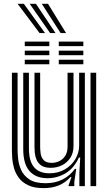

<svg xmlns="http://www.w3.org/2000/svg" viewBox="-20 -985 576 1016"><path d="M211 10.5Q160.5 10.5 128.8 -4.9Q97 -20.2 79.2 -44.6Q61.5 -69 53.9 -96.4Q46.2 -123.8 44.6 -148.4Q43 -173 43 -188.2V-600H73V-194.2Q73 -175.8 75.8 -146.1Q78.5 -116.5 91.5 -86.5Q104.5 -56.5 135 -36Q165.5 -15.5 221 -15.5Q271.8 -15.5 310.8 -35.1Q349.8 -54.8 376.5 -91.5H383.5L373.2 -22.5V0H343.2L343 -4L358.2 -48H352.8Q325.5 -18 290.8 -3.8Q256 10.5 211 10.5ZM459 0V-600H489V0ZM249 -97Q216.5 -97 198.8 -109.2Q181 -121.5 173.4 -139.6Q165.8 -157.8 164.1 -176Q162.5 -194.2 162.5 -206.2V-600H192.5V-208Q192.5 -193.5 195 -173.5Q197.5 -153.5 210.4 -138.4Q223.2 -123.2 253.8 -123.2Q275.2 -123.2 294.4 -132.6Q313.5 -142 325.5 -161Q337.5 -180 337.5 -208.8V-600H369V-212Q369 -176.2 352.5 -150.5Q336 -124.8 308.8 -110.9Q281.5 -97 249 -97ZM230 -42Q169 -42.5 136 -79.9Q103 -117.2 103 -196.2V-600H133V-200.2Q133 -132 160.4 -100Q187.8 -68 241.5 -68Q287.8 -68 323.1 -88.6Q358.5 -109.2 378.6 -142.8Q398.8 -176.2 398.8 -214.8V-600H429V0H400V-72L404.5 -151.5H397.5Q372 -95 327 -68.2Q282 -41.5 230 -42ZM291 -741V-765H421V-741ZM111 -645V-669H241V-645ZM111 -693V-717H241V-693ZM111 -741V-765H241V-741ZM291 -645V-669H421V-645ZM291 -693V-717H421V-693ZM189.5 -810 73 -965H106L218.2 -810ZM245.2 -810 137 -965H170L273.8 -810ZM300.8 -810 201 -965H234L329.5 -810Z"/></svg>

Font: Big Shoulders Inline Text Thin Black
Style: Regular
Weight: 900
Version: Version 2.002